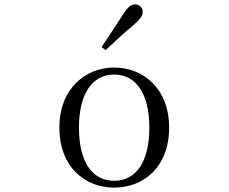

<svg xmlns="http://www.w3.org/2000/svg" viewBox="-20 -838 1040 873"><path d="M499 15C632 15 749 -77 749 -258C749 -438 628 -531 499 -531C371 -531 250 -437 250 -258C250 -78 367 15 499 15ZM499 -16C400 -16 339 -101 339 -257C339 -413 400 -499 499 -499C598 -499 659 -413 659 -257C659 -101 598 -16 499 -16ZM442 -624 460 -610C501 -648 541 -686 586 -723C616 -749 629 -766 629 -784C629 -805 612 -818 595 -818C575 -818 561 -806 540 -773C507 -721 474 -673 442 -624Z"/></svg>

Font: Harano Aji Mincho TW
Style: Regular
Weight: 400
Foundry: Masamichi Hosoda
Version: HaranoAjiMinchoTW-Regular version 20230610;ttx 4.39.4